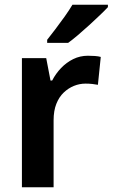

<svg xmlns="http://www.w3.org/2000/svg" viewBox="-20 -786 473 806"><path d="M349 -552Q363 -552 378 -551Q393 -550 403 -547L391 -430Q381 -432 367.5 -433.5Q354 -435 339 -435Q314 -435 290.5 -425.5Q267 -416 247.5 -397.5Q228 -379 216.5 -350Q205 -321 205 -281V0H72V-542H174L192 -448H199Q214 -477 236.5 -500.5Q259 -524 287.5 -538Q316 -552 349 -552ZM433 -756Q420 -742 399 -722Q378 -702 354 -680Q330 -658 307 -638.5Q284 -619 266 -606H178V-619Q193 -638 212.5 -663.5Q232 -689 251.5 -716.5Q271 -744 284 -766H433Z"/></svg>

Font: Noto Sans Display SemiBold
Style: Regular
Weight: 600
Designer: Monotype Design Team
Foundry: Monotype Imaging Inc.
Version: Version 2.003